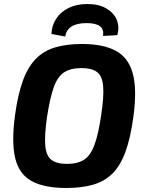

<svg xmlns="http://www.w3.org/2000/svg" viewBox="-20 -923 723 956"><path d="M388 -704Q493 -704 556 -670.5Q619 -637 641 -557.5Q663 -478 644 -340Q630 -237 605 -168Q580 -99 540.5 -59.5Q501 -20 444 -3.5Q387 13 310 13Q203 13 140 -20Q77 -53 56.5 -132.5Q36 -212 55 -351Q69 -452 93.5 -520Q118 -588 157 -628.5Q196 -669 253 -686.5Q310 -704 388 -704ZM385 -584Q332 -584 299.5 -563Q267 -542 248 -489.5Q229 -437 214 -340Q201 -248 205.5 -197.5Q210 -147 236 -127Q262 -107 313 -107Q367 -107 399 -128Q431 -149 450.5 -202Q470 -255 484 -351Q498 -444 493.5 -494.5Q489 -545 463 -564.5Q437 -584 385 -584ZM305 -741 236 -754Q238 -796 259.5 -829.5Q281 -863 321 -883Q361 -903 415 -903Q471 -903 508.5 -881.5Q546 -860 561 -825Q576 -790 564 -748L493 -744Q498 -778 477 -793Q456 -808 411 -808Q362 -808 335.5 -790.5Q309 -773 305 -741Z"/></svg>

Font: Exo 2
Style: Bold Italic
Weight: 700
Italic angle: -8°
Designer: Natanael Gama
Foundry: Natanael Gama
Version: Version 2.010